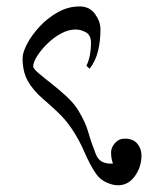

<svg xmlns="http://www.w3.org/2000/svg" viewBox="-20 -565 496 585"><path d="M222.7 -545.4Q252.9 -545.4 269.5 -522.5Q286.1 -499.5 286.1 -475.6Q286.1 -439.9 278.6 -409.2Q271 -378.4 252.9 -355.5L243.2 -364.7Q250.5 -378.9 253.9 -397.2Q257.3 -415.5 257.3 -433.6Q257.3 -458 241.7 -466.6Q226.1 -475.1 210.4 -475.1Q188 -475.1 165 -462.4Q142.1 -449.7 123 -430.7Q104 -411.6 92.5 -393.1Q81.1 -374.5 81.1 -362.8Q81.1 -356 97.2 -342.3Q113.3 -328.6 136.7 -310.3Q160.2 -292 183.1 -270.8Q206.1 -249.5 219.2 -227.5Q240.7 -191.9 249.3 -161.4Q257.8 -130.9 272 -95.2Q279.3 -76.7 294.2 -70.8Q309.1 -64.9 324.2 -66.9Q318.4 -82 318.4 -100.6Q318.4 -115.7 330.3 -129.2Q342.3 -142.6 360.4 -142.6Q385.7 -142.6 398.4 -127.2Q411.1 -111.8 411.1 -91.8Q411.1 -56.6 391.1 -28.6Q371.1 -0.5 339.4 -0.5Q322.3 -0.5 303 -9.8Q283.7 -19 272.5 -35.6Q254.4 -62 237.8 -100.6Q221.2 -139.2 198.2 -173.3Q180.2 -200.2 156 -223.1Q131.8 -246.1 110.4 -264.2Q80.6 -290 64.7 -318.4Q48.8 -346.7 48.8 -387.7Q48.8 -404.8 62.5 -431.2Q76.2 -457.5 100.3 -483.6Q124.5 -509.8 156 -527.6Q187.5 -545.4 222.7 -545.4Z"/></svg>

Font: Scheherazade New
Style: Regular
Weight: 400
Designer: SIL International
Foundry: SIL International
Version: Version 4.000